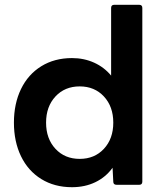

<svg xmlns="http://www.w3.org/2000/svg" viewBox="-20 -770 681 800"><path d="M38 -259Q38 -338 67.5 -399Q97 -460 152 -494Q207 -528 280 -528Q330 -528 372 -509Q414 -490 443 -455V-737Q443 -750 456 -750H560Q573 -750 573 -737V-13Q573 0 560 0H466Q452 0 452 -13L449 -71Q421 -32 377.5 -11Q334 10 280 10Q207 10 152 -24Q97 -58 67.5 -119Q38 -180 38 -259ZM452 -259Q452 -326 413 -368Q374 -410 312 -410Q250 -410 211 -368Q172 -326 172 -259Q172 -192 211 -150Q250 -108 312 -108Q374 -108 413 -150Q452 -192 452 -259Z"/></svg>

Font: LINE Seed Sans KR Bold
Style: Regular
Weight: 700
Designer: LINE BX Design & Sandoll Inc & Dalton Maag Ltd
Foundry: Sandoll Inc.
Version: Version 1.000